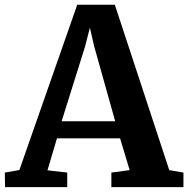

<svg xmlns="http://www.w3.org/2000/svg" viewBox="-34 -767 772 787"><path d="M45.5 -70.1 282.6 -747.5H436.7L659.8 -69.7L717.9 -59.6V0H422.5V-59.6L497.4 -69.7L458.2 -200.1H199.5L160.6 -68.9L241.6 -59.6V0H-13.4L-14.2 -59.6ZM438.2 -269.9 351.7 -578.3 334.5 -653.5 314.9 -577.1 218.6 -269.9Z"/></svg>

Font: Merriweather 7pt Light
Style: Regular
Weight: 300
Designer: Eben Sorkin
Foundry: Eben Sorkin
Version: Version 2.200;gftools[0.9.31]